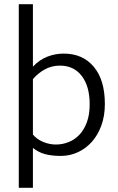

<svg xmlns="http://www.w3.org/2000/svg" viewBox="-20 -730 557 910"><path d="M477 -237Q477 -181 460.5 -135.5Q444 -90 415.5 -58Q387 -26 349 -8.5Q311 9 268 9Q225 9 193.5 0.5Q162 -8 136 -29V160H69V-710H136V-414Q167 -447 204.5 -461.5Q242 -476 282 -476Q372 -476 424.5 -413.5Q477 -351 477 -237ZM405 -236Q405 -321 367.5 -370Q330 -419 264 -419Q226 -419 194 -402Q162 -385 136 -355V-92Q156 -69 185.5 -57Q215 -45 245 -45Q276 -45 305 -56.5Q334 -68 356 -91Q378 -114 391.5 -150Q405 -186 405 -236Z"/></svg>

Font: Mukta Vaani Light
Style: Regular
Weight: 300
Designer: Noopur Datye, Girish Dalvi, Yashodeep Gholap, Pallavi Karambelkar
Foundry: Ek Type
Version: Version 2.538;PS 1.000;hotconv 16.6.51;makeotf.lib2.5.65220;